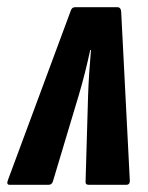

<svg xmlns="http://www.w3.org/2000/svg" viewBox="-45 -514 413 534"><path d="M-18 0Q-28 0 -23 -13L151 -482Q154 -494 164 -494H281Q291 -494 292 -482L316 -13Q317 0 306 0H202Q192 0 193 -9L200 -249Q201 -278 203 -309Q205 -340 208 -375H206Q191 -306 174 -249L102 -9Q99 0 90 0Z"/></svg>

Font: Sofia Sans Extra Condensed ExtraBold
Style: Italic
Weight: 800
Italic angle: -9°
Designer: Botio Nikoltchev, Ani Petrova
Foundry: lettersoup
Version: Version 4.101; ttfautohint (v1.8.4.7-5d5b)